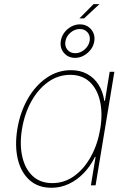

<svg xmlns="http://www.w3.org/2000/svg" viewBox="-20 -891 622 923"><path d="M227.5 11.7Q163.1 11.7 121.8 -25.4Q80.6 -62.5 65.4 -126.7Q50.3 -190.9 63.5 -271.5Q76.7 -351.6 113.3 -415.5Q149.9 -479.5 203.6 -516.6Q257.3 -553.7 321.3 -553.7Q364.7 -553.7 398.2 -535.9Q431.6 -518.1 453.1 -484.9Q474.6 -451.7 481.4 -406.2H484.4L507.3 -545.9H529.8L439.5 0H417L439.5 -136.7H436.5Q414.6 -91.8 382.1 -58.3Q349.6 -24.9 310.3 -6.6Q271 11.7 227.5 11.7ZM231.4 -10.7Q289.6 -10.7 337.2 -45.2Q384.8 -79.6 417.2 -138.7Q449.7 -197.8 461.9 -271.5Q474.1 -345.2 460.9 -404.1Q447.8 -462.9 411.4 -497.1Q375 -531.2 317.4 -531.2Q259.8 -531.2 211.7 -497.1Q163.6 -462.9 130.9 -404.1Q98.1 -345.2 85.9 -271.5Q73.7 -197.8 86.9 -138.7Q100.1 -79.6 136.7 -45.2Q173.3 -10.7 231.4 -10.7ZM361.8 -802.7 429.7 -871.1H458L384.3 -802.7ZM340.8 -612.8Q318.4 -612.8 301.5 -624Q284.7 -635.3 276.6 -653.8Q268.6 -672.4 272.5 -694.8Q275.9 -716.8 289.6 -734.9Q303.2 -752.9 323 -763.4Q342.8 -773.9 364.3 -773.9Q387.2 -773.9 403.8 -762.7Q420.4 -751.5 428.7 -732.9Q437 -714.4 433.1 -691.9Q429.7 -669.9 415.8 -652.1Q401.9 -634.3 382.3 -623.5Q362.8 -612.8 340.8 -612.8ZM341.3 -635.3Q366.2 -635.3 386.5 -652.8Q406.7 -670.4 411.1 -694.8Q415 -718.8 401.1 -735.1Q387.2 -751.5 363.8 -751.5Q338.9 -751.5 318.6 -733.9Q298.3 -716.3 294.4 -691.9Q290.5 -668 304.2 -651.6Q317.9 -635.3 341.3 -635.3Z"/></svg>

Font: Inter Thin
Style: Italic
Weight: 250
Italic angle: -9.3988°
Designer: Rasmus Andersson
Foundry: rsms
Version: Version 4.001;git-66647c0bb